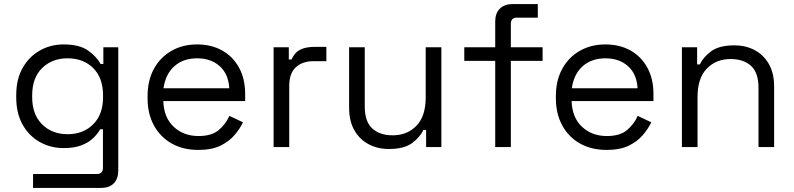

<svg xmlns="http://www.w3.org/2000/svg" viewBox="-20 -720 3888 940"><path d="M59.5 -242.2V-255.2Q59.5 -332.5 90.9 -387.6Q122.2 -442.8 174.9 -472.6Q227.5 -502.5 291.5 -502.5Q368.5 -502.5 410.6 -472.9Q452.8 -443.2 472.5 -406.8H486V-488.5H559V115Q559 154.8 537.2 177.4Q515.5 200 473.8 200H141.8V132H453.8Q484 132 484 102V-87H470.5Q458.2 -65 436.1 -43.6Q414 -22.2 378.8 -8.6Q343.5 5 291.5 5Q227.5 5 174.5 -24.9Q121.5 -54.8 90.5 -110.2Q59.5 -165.8 59.5 -242.2ZM311 -63Q387.8 -63 436.1 -111.2Q484.5 -159.5 484.5 -244.5V-253Q484.5 -339 436.2 -386.8Q388 -434.5 311 -434.5Q235 -434.5 186.2 -386.8Q137.5 -339 137.5 -253V-244.5Q137.5 -159.5 186.2 -111.2Q235 -63 311 -63Z M951 14Q876.2 14 820.5 -17.5Q764.8 -49 733.6 -106.1Q702.5 -163.2 702.5 -238.2V-250.2Q702.5 -326 733.5 -382.8Q764.5 -439.5 819.4 -471Q874.2 -502.5 945.2 -502.5Q1014.5 -502.5 1067.4 -473Q1120.2 -443.5 1150.2 -389Q1180.2 -334.5 1180.2 -260V-225.2H779.5Q782.2 -144.2 830.6 -99.1Q879 -54 952 -54Q1016.2 -54 1050.6 -83Q1085 -112 1103.2 -152.8L1169.5 -121.2Q1154.8 -90 1128.2 -58.8Q1101.8 -27.5 1059.2 -6.8Q1016.8 14 951 14ZM780.5 -287.8H1102.5Q1098.5 -357.8 1055.6 -396.1Q1012.8 -434.5 945 -434.5Q877.5 -434.5 834 -396.1Q790.5 -357.8 780.5 -287.8Z M1396 0H1319.5V-488.5H1394V-428.8H1407.5Q1420.8 -461 1447.8 -475.8Q1474.8 -490.5 1520 -490.5H1577.8V-420.5H1514.2Q1461 -420.5 1428.5 -390.9Q1396 -361.2 1396 -298.5Z M1883 9.5Q1829.5 9.5 1785.2 -13.6Q1741 -36.8 1715.1 -81.9Q1689.2 -127 1689.2 -192.5V-488.5H1765.8V-198Q1765.8 -124.8 1802.6 -91.1Q1839.5 -57.5 1902.5 -57.5Q1973.2 -57.5 2018.8 -104.2Q2064.2 -151 2064.2 -243.2V-488.5H2140.8V0H2066.2V-83.8H2052.8Q2036.2 -48.2 1997.2 -19.4Q1958.2 9.5 1883 9.5Z M2481 0H2404.5V-422H2253V-488.5H2404.5V-615Q2404.5 -654.8 2426.8 -677.4Q2449 -700 2490.5 -700H2613V-633.5H2510.5Q2481 -633.5 2481 -603.5V-488.5H2636.5V-422H2481Z M2950 14Q2875.2 14 2819.5 -17.5Q2763.8 -49 2732.6 -106.1Q2701.5 -163.2 2701.5 -238.2V-250.2Q2701.5 -326 2732.5 -382.8Q2763.5 -439.5 2818.4 -471Q2873.2 -502.5 2944.2 -502.5Q3013.5 -502.5 3066.4 -473Q3119.2 -443.5 3149.2 -389Q3179.2 -334.5 3179.2 -260V-225.2H2778.5Q2781.2 -144.2 2829.6 -99.1Q2878 -54 2951 -54Q3015.2 -54 3049.6 -83Q3084 -112 3102.2 -152.8L3168.5 -121.2Q3153.8 -90 3127.2 -58.8Q3100.8 -27.5 3058.2 -6.8Q3015.8 14 2950 14ZM2779.5 -287.8H3101.5Q3097.5 -357.8 3054.6 -396.1Q3011.8 -434.5 2944 -434.5Q2876.5 -434.5 2833 -396.1Q2789.5 -357.8 2779.5 -287.8Z M3395 0H3318.5V-488.5H3393V-404.8H3406.5Q3423 -440.5 3462 -469.2Q3501 -498 3576.2 -498Q3630.5 -498 3674.4 -474.9Q3718.2 -451.8 3744.1 -406.8Q3770 -361.8 3770 -296V0H3693.5V-290.5Q3693.5 -364.5 3656.6 -397.8Q3619.8 -431 3556.8 -431Q3486 -431 3440.5 -384.2Q3395 -337.5 3395 -245.2Z"/></svg>

Font: Space Grotesk Variable Light
Style: Regular
Weight: 300
Designer: Florian Karsten
Foundry: Florian Karsten
Version: Version 2.000